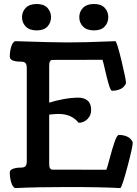

<svg xmlns="http://www.w3.org/2000/svg" viewBox="-20 -941 688 966"><path d="M165 -920.9Q200.7 -920.9 218.8 -901.4Q236.8 -881.8 236.8 -854.5Q236.8 -827.1 218.8 -807.6Q200.7 -788.1 165 -788.1Q128.4 -788.1 109.6 -807.4Q90.8 -826.7 90.8 -854.5Q90.8 -882.3 109.6 -901.6Q128.4 -920.9 165 -920.9ZM453.1 -920.9Q488.8 -920.9 506.8 -901.6Q524.9 -882.3 524.9 -854.5Q524.9 -827.1 506.8 -807.6Q488.8 -788.1 453.1 -788.1Q416.5 -788.1 397.7 -807.4Q378.9 -826.7 378.9 -854.5Q378.9 -882.3 397.7 -901.6Q416.5 -920.9 453.1 -920.9ZM55.2 -733.9Q250.5 -727.5 317.9 -727.5Q364.3 -727.5 414.1 -728.8Q463.9 -730 507.8 -731.9Q551.8 -733.9 561 -733.9Q569.3 -726.6 591.6 -634.3Q613.8 -542 613.8 -523.9Q613.8 -520.5 610.1 -514.4Q606.4 -508.3 598.9 -501.2Q591.3 -494.1 576.9 -489.3Q562.5 -484.4 543.9 -484.4Q536.6 -484.4 527.3 -515.6Q518.1 -546.9 508.8 -588.1Q499.5 -629.4 495.6 -640.1Q460 -640.1 376.7 -639.9Q293.5 -639.6 244.1 -639.6Q236.8 -639.6 232.9 -634.3Q229 -628.9 228.3 -623.3Q227.5 -617.7 227.5 -608.4V-424.3Q255.9 -434.1 297.6 -441.9Q339.4 -449.7 374 -449.7Q403.3 -449.7 420.9 -434.8Q438.5 -419.9 438.5 -387.2Q438.5 -359.9 419.7 -341.6Q400.9 -323.2 375.5 -323.2Q340.3 -367.7 274.9 -367.7Q255.9 -367.7 227.5 -364.3V-119.1Q227.5 -109.4 228.3 -103.8Q229 -98.1 232.9 -92.8Q236.8 -87.4 244.1 -87.4Q297.4 -87.4 387.2 -87.2Q477.1 -86.9 515.1 -86.9Q520 -98.6 532.2 -145.3Q544.4 -191.9 556.6 -227.1Q568.8 -262.2 578.1 -262.2Q596.7 -262.2 611.1 -257.3Q625.5 -252.4 633.1 -245.4Q640.6 -238.3 644.3 -232.2Q647.9 -226.1 647.9 -222.7Q647.9 -202.6 621.3 -102.3Q594.7 -2 585.4 5.4Q495.1 0 317.9 0Q163.1 0 55.2 5.4Q42 -2.4 35.6 -25.9Q29.3 -49.3 29.3 -74.2Q29.3 -85.9 45.4 -91.8Q61.5 -97.7 84 -97.7Q103 -97.7 108.9 -105.7Q114.7 -113.8 114.7 -128.4V-600.1Q114.7 -614.7 108.9 -622.8Q103 -630.9 84 -630.9Q29.3 -630.9 29.3 -656.2Q29.3 -680.2 35.6 -703.4Q42 -726.6 55.2 -733.9Z"/></svg>

Font: Coustard
Style: Regular
Weight: 400
Foundry: vernon adams
Version: Version 1.001